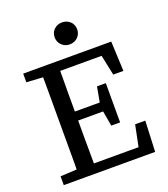

<svg xmlns="http://www.w3.org/2000/svg" viewBox="-155 -976 947 1084"><g transform="rotate(-20 319.0 -433.5)"><path d="M40 0V-53L174 -60H187V0ZM138 0Q139 -52 139 -103.5Q139 -155 139 -207Q139 -259 139 -311V-360Q139 -411 139 -463Q139 -515 139 -567Q139 -619 138 -670H242Q242 -619 241.5 -567.5Q241 -516 241 -464Q241 -412 241 -360V-317Q241 -263 241 -209.5Q241 -156 241.5 -104Q242 -52 242 0ZM187 0V-57H544L503 -22L536 -185H597L589 0ZM191 -315V-369H430V-315ZM407 -224 388 -332V-356L407 -460H460V-224ZM40 -618V-670H187V-610H174ZM516 -491 483 -648 524 -613H187V-670H569L577 -491ZM344 -735Q316 -735 296.5 -754Q277 -773 277 -801Q277 -830 296.5 -848.5Q316 -867 344 -867Q373 -867 392.5 -848.5Q412 -830 412 -801Q412 -773 392.5 -754Q373 -735 344 -735Z"/></g></svg>

Font: Source Serif 4
Style: Regular
Weight: 400
Designer: Frank Grießhammer
Foundry: Adobe Systems Incorporated
Version: Version 4.004;hotconv 1.0.116;makeotfexe 2.5.65601